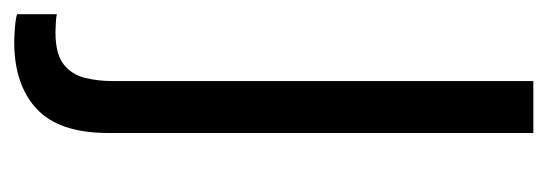

<svg xmlns="http://www.w3.org/2000/svg" viewBox="-287 -348 770 270"><g transform="rotate(90 98.0 -213.0)"><path d="M22 152Q15 152 2 151Q-11 150 -17 148V92Q-14 93 -4.5 93.5Q5 94 8 94Q39 94 53.5 82.5Q68 71 72.5 52.5Q77 34 77 14V-578H150V20Q150 89 116 120.5Q82 152 22 152Z"/></g></svg>

Font: Oswald Light
Style: Regular
Weight: 300
Designer: Vernon Adams
Foundry: Vernon Adams
Version: Version 4.103;gftools[0.9.33.dev8+g029e19f]